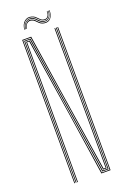

<svg xmlns="http://www.w3.org/2000/svg" viewBox="-170 -954 662 1007"><g transform="rotate(-20 161.0 -450.0)"><path d="M60 0V-800H110L159.8 -473.8L230.5 -20H242L241 -477L240 -800H244L245 -477L246 -16H226.5L106 -796H64V0ZM68 0V-342.2V-792H103L223 -12H250L249 -477L248 -800H252L252.8 -477L254 -8H219L99 -788H72V-342.2V0ZM76 0V-342.2V-784H96L215 -4H258L256 -800H260L262 0H211L159.5 -343.8L92 -780H80V-342.2V0ZM89 -846.2Q91 -875.2 108.1 -890.2Q125.2 -905.2 149 -898.2Q159.5 -895.2 166.1 -889.9Q172.8 -884.5 177.8 -878.8Q182.8 -873 188.4 -868.4Q194 -863.8 202.5 -862.2Q218 -859.2 226 -870Q234 -880.8 232.8 -897.8H235.8Q237 -878.8 228 -866.9Q219 -855 201.8 -858.2Q192.8 -860 186.9 -864.8Q181 -869.5 175.8 -875.2Q170.5 -881 164.1 -886.4Q157.8 -891.8 147.5 -894.5Q124.8 -901 109.2 -886.4Q93.8 -871.8 92 -846.2ZM95 -846.2Q97 -871.5 112 -884Q127 -896.5 146.8 -890.5Q156.5 -887.5 162.8 -882.2Q169 -877 174 -871.2Q179 -865.5 185.1 -860.8Q191.2 -856 201 -854.2Q219.5 -851 229.9 -863.5Q240.2 -876 239 -897.8H242Q243.2 -874.8 231.8 -861Q220.2 -847.2 200 -850.5Q190 -852.2 183.6 -856.9Q177.2 -861.5 172 -867.2Q166.8 -873 160.8 -878.4Q154.8 -883.8 145.5 -886.8Q127 -892.8 113.4 -881.2Q99.8 -869.8 98 -846.2ZM101 -846.2Q102.8 -867 114.8 -878Q126.8 -889 144.2 -883Q153 -880 158.9 -874.8Q164.8 -869.5 170 -863.6Q175.2 -857.8 182 -853.1Q188.8 -848.5 199.2 -846.5Q221.2 -842.5 234 -857.1Q246.8 -871.8 245 -897.8H248Q249.2 -870.5 235.6 -854.5Q222 -838.5 198.2 -842.5Q187.2 -844.5 180.1 -849.2Q173 -854 167.6 -859.9Q162.2 -865.8 156.5 -871Q150.8 -876.2 142.2 -878.8Q127.2 -883.5 116.2 -874.2Q105.2 -865 104 -846.2Z"/></g></svg>

Font: Big Shoulders Inline Display Thin Thin
Style: Regular
Weight: 250
Version: Version 2.002